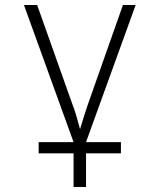

<svg xmlns="http://www.w3.org/2000/svg" viewBox="-20 -570 640 770"><path d="M135 45V0H275L76 -550H129L271 -150Q279 -130 286.5 -104Q294 -78 301 -52Q309 -78 317 -104Q325 -130 332 -150L473 -550H524L325 0H465V45H325V180H275V45Z"/></svg>

Font: JetBrains Mono NL Thin
Style: Regular
Weight: 100
Monospace: yes
Designer: Philipp Nurullin, Konstantin Bulenkov
Foundry: JetBrains
Version: Version 2.305; ttfautohint (v1.8.4.7-5d5b)